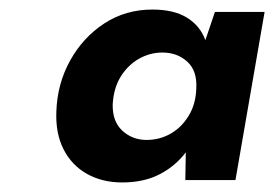

<svg xmlns="http://www.w3.org/2000/svg" viewBox="-20 -731 574 402"><path d="M236 -349Q194 -349 162 -367Q130 -385 113 -418.5Q96 -452 98 -498Q100 -556 127 -604.5Q154 -653 198.5 -682Q243 -711 299 -711Q344 -711 371.5 -694Q399 -677 410 -647L430 -706H534L473 -354H368L369 -412Q347 -383 314 -366Q281 -349 236 -349ZM287 -438Q314 -438 337 -451Q360 -464 375 -488.5Q390 -513 391 -546Q393 -583 372 -602Q351 -621 320 -621Q294 -621 271 -608Q248 -595 233 -571Q218 -547 216 -513Q215 -477 236 -457.5Q257 -438 287 -438Z"/></svg>

Font: DM Sans 16pt Black
Style: Italic
Weight: 900
Italic angle: -10°
Version: Version 4.004;gftools[0.9.30]